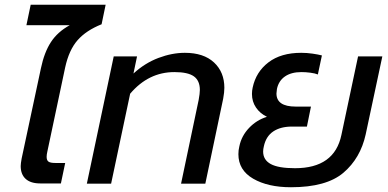

<svg xmlns="http://www.w3.org/2000/svg" viewBox="-20 -772 1629 807"><path d="M67 -74Q67 -84 71 -106L152 -485Q166 -552 194 -595Q222 -638 273 -666H91L109 -752H424L407 -670Q342 -644 306 -603Q270 -562 254 -489L179 -135Q176 -122 176 -113Q176 -98 184 -92.5Q192 -87 213 -87H254L236 -1H149Q109 -1 88 -20Q67 -39 67 -74Z M458 -535H556L541 -463Q589 -507 646 -528.5Q703 -550 757 -550Q836 -550 879.5 -509.5Q923 -469 923 -403Q923 -384 918 -357L843 0H741L815 -352Q820 -379 820 -394Q820 -433 795 -451Q770 -469 713 -469Q604 -469 527 -378L447 0H345Z M982 -124Q982 -141 986 -157Q995 -201 1027 -234.5Q1059 -268 1102 -281Q1073 -295 1056 -320Q1039 -345 1039 -377Q1039 -391 1042 -404Q1056 -470 1108.5 -510Q1161 -550 1246 -550Q1270 -550 1294 -546.5Q1318 -543 1333 -539L1316 -459Q1304 -464 1284 -466.5Q1264 -469 1247 -469Q1204 -469 1177.5 -450.5Q1151 -432 1144 -398Q1142 -384 1142 -379Q1142 -324 1223 -324H1287L1270 -240H1207Q1159 -240 1128.5 -219.5Q1098 -199 1089 -157Q1086 -145 1086 -135Q1086 -100 1118 -82.5Q1150 -65 1220 -65Q1386 -65 1415 -205L1485 -535H1587L1517 -207Q1495 -107 1423.5 -46Q1352 15 1203 15Q1106 15 1044 -21Q982 -57 982 -124Z"/></svg>

Font: Prompt
Style: Italic
Weight: 400
Italic angle: -12°
Designer: Katatrad Team
Foundry: CadsonDemak
Version: Version 1.001